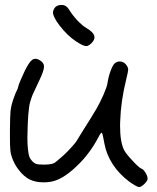

<svg xmlns="http://www.w3.org/2000/svg" viewBox="-20 -737 634 773"><path d="M348.1 -563Q340.3 -555.2 333.5 -552.7Q333 -552.7 332.5 -552.2Q328.1 -550.8 324.2 -551.8Q313 -552.7 285.6 -570.8Q251 -593.8 220.2 -633.8Q193.4 -668.9 193.4 -686.5Q193.4 -689 193.8 -690.9Q199.2 -713.9 221.7 -716.8Q225.1 -717.3 228 -717.3Q246.1 -717.3 256.8 -700.2Q271 -676.8 291.5 -654.8Q312 -633.3 328.1 -624Q354.5 -608.4 359.4 -593.8Q360.4 -590.3 360.4 -586.9Q360.4 -575.2 348.1 -563ZM499 -6.8Q459 -37.1 433.6 -76.2Q408.2 -115.7 400.4 -158.7Q393.6 -198.7 390.1 -202.1Q387.2 -205.6 376.5 -185.1Q357.4 -148.9 336.9 -122.1Q316.9 -94.7 288.1 -67.4Q228 -9.8 178.7 -4.4Q166.5 -2.9 155.3 -2.9Q122.1 -2.9 98.1 -15.1Q77.6 -25.9 59.6 -47.9Q41 -69.8 30.8 -96.2Q22.9 -115.7 21.5 -134.3Q20 -149.4 20 -190.4Q20 -190.4 20 -213.4Q20.5 -270.5 22.5 -291.5Q24.9 -312.5 32.2 -333.5Q36.6 -346.7 41 -357.4Q45.4 -368.7 46.9 -370.6Q48.3 -372.6 50.8 -378.9Q52.7 -384.8 54.2 -391.1Q55.7 -397.5 63 -414.6Q70.3 -431.6 78.6 -449.2Q96.2 -485.8 108.9 -495.6Q119.6 -503.9 133.8 -498Q135.7 -497.1 138.2 -495.6Q157.2 -485.4 157.2 -468.8Q157.2 -453.1 139.6 -416Q117.2 -369.6 112.3 -357.9Q107.4 -346.7 101.6 -327.1Q99.1 -319.8 97.2 -305.7Q95.2 -291.5 93.8 -273.9Q91.3 -240.7 90.8 -202.1Q90.3 -191.4 90.3 -181.6Q90.3 -157.2 92.3 -138.7Q94.7 -115.7 98.1 -106Q101.6 -96.7 109.9 -87.9Q119.1 -78.6 127.4 -76.7Q135.3 -74.2 159.2 -74.2Q189.9 -74.7 200.7 -82Q210.9 -89.8 235.4 -111.3Q252 -126.5 267.1 -143.6Q282.7 -160.2 288.1 -168.9Q293 -177.2 302.7 -192.9Q312 -208.5 320.3 -221.2Q335 -244.1 346.7 -263.2Q358.4 -282.2 368.2 -298.8Q381.3 -321.3 396 -354Q410.2 -387.2 412.1 -398.9Q416.5 -428.7 425.8 -453.1Q435.1 -478 444.3 -483.9Q456.1 -491.7 469.2 -488.8Q482.4 -485.4 490.2 -473.1Q496.1 -464.4 496.1 -456.1Q495.6 -447.8 488.3 -418Q466.3 -329.1 463.9 -248.5Q463.4 -239.3 463.4 -230.5Q463.4 -164.1 480 -132.3Q487.8 -117.2 514.2 -89.4Q540.5 -61 549.3 -58.1Q557.1 -55.7 565.9 -41.5Q574.2 -27.8 574.2 -17.6Q574.2 -8.8 561.5 3.4Q548.3 16.1 539.6 16.1Q535.2 16.1 523.4 9.3Q511.2 2.4 499 -6.8Z"/></svg>

Font: Casuwalt
Style: Regular
Weight: 400
Designer: Walter E Stewart
Version: 0.1